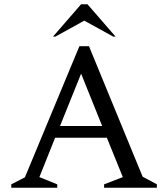

<svg xmlns="http://www.w3.org/2000/svg" viewBox="-20 -882 790 902"><path d="M33 0V-16L97 -49L353 -665H398L650 -52L717 -16V0H469V-16L557 -50L482 -235H239L165 -50L249 -16V0ZM262 -290H460L361 -536ZM229 -710 361 -862H391L523 -710H512L376 -785L240 -710Z"/></svg>

Font: Spectral SC
Style: Regular
Weight: 400
Designer: Jean-Baptiste Levee
Foundry: Production Type
Version: Version 2.001